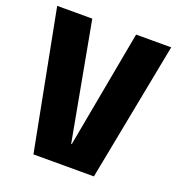

<svg xmlns="http://www.w3.org/2000/svg" viewBox="-128 -805 842 910"><g transform="rotate(20 293.5 -350.0)"><path d="M6 -700H183L292 -108H295L404 -700H581L446 0H141Z"/></g></svg>

Font: Pathway Extreme Condensed ExtraBold
Style: Regular
Weight: 800
Width: 3
Version: Version 1.001;gftools[0.9.26]